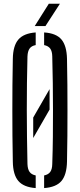

<svg xmlns="http://www.w3.org/2000/svg" viewBox="-20 -976 417 1003"><path d="M153.5 -255V-362L239 -510.5V-403.5ZM166.5 6.5Q104 2 76 -30.5Q48 -63 47 -131.5Q45.5 -200.5 45 -267Q44.5 -333.5 44.5 -400Q44.5 -466.5 45 -533Q45.5 -599.5 47 -668.5Q48 -737 76 -769.5Q104 -802 166.5 -806.5V-740.5Q144.5 -736.5 134.5 -722.2Q124.5 -708 123.5 -681Q121.5 -612 120.8 -542.2Q120 -472.5 120 -402Q120 -331.5 121 -260.8Q122 -190 123.5 -119Q124.5 -92 134.5 -78Q144.5 -64 166.5 -59.5ZM210.5 6.5V-59.5Q232.5 -64 242.5 -78Q252.5 -92 253 -119Q255.5 -190 256.2 -260.8Q257 -331.5 256.8 -402Q256.5 -472.5 255.8 -542.2Q255 -612 253 -681Q252.5 -708 242.5 -722Q232.5 -736 210.5 -740.5V-806.5Q273.5 -802.5 301 -769.8Q328.5 -737 330 -668.5Q331.5 -599.5 332 -532.5Q332.5 -465.5 332.5 -399.5Q332.5 -333.5 332 -267Q331.5 -200.5 330 -131.5Q328.5 -63 301 -30.5Q273.5 2 210.5 6.5ZM161.5 -840 235 -956.5H293L217.5 -840Z"/></svg>

Font: Big Shoulders Stencil Display Thin Medium
Style: Regular
Weight: 500
Version: Version 2.001